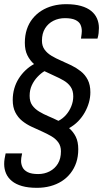

<svg xmlns="http://www.w3.org/2000/svg" viewBox="-22 -718 494 920"><path d="M155 182Q113 182 83.5 173.5Q54 165 35 149.5Q16 134 7 113Q-2 92 -2 68Q-2 55 0 43Q2 31 5 17H84Q81 30 80 38.5Q79 47 79 53Q79 69 86 83.5Q93 98 111 107Q129 116 161 116Q191 116 216 103Q241 90 255.5 66Q270 42 270 7Q270 -18 257.5 -35.5Q245 -53 224.5 -65Q204 -77 179.5 -88Q155 -99 130 -110.5Q105 -122 84.5 -138.5Q64 -155 51.5 -179.5Q39 -204 39 -239Q39 -268 46.5 -294Q54 -320 68 -342Q82 -364 100.5 -381.5Q119 -399 141 -411Q121 -429 109 -453.5Q97 -478 97 -513Q97 -548 106.5 -577Q116 -606 134 -628.5Q152 -651 176.5 -666.5Q201 -682 231 -690Q261 -698 295 -698Q336 -698 366 -689.5Q396 -681 415 -665.5Q434 -650 443 -629Q452 -608 452 -584Q452 -572 450.5 -559Q449 -546 445 -533H366Q368 -547 369 -555Q370 -563 370 -569Q370 -586 363.5 -600Q357 -614 339 -622.5Q321 -631 289 -631Q259 -631 234 -618.5Q209 -606 194 -582Q179 -558 179 -523Q179 -498 191.5 -480.5Q204 -463 225 -450.5Q246 -438 270.5 -427.5Q295 -417 319.5 -405Q344 -393 365 -376.5Q386 -360 398.5 -335.5Q411 -311 411 -276Q411 -251 404 -226.5Q397 -202 384 -179Q371 -156 352.5 -137Q334 -118 309 -104Q329 -87 341 -63Q353 -39 353 -3Q353 32 343.5 60.5Q334 89 316 112Q298 135 273.5 150.5Q249 166 219 174Q189 182 155 182ZM258 -139Q278 -149 294 -167Q310 -185 319.5 -208.5Q329 -232 329 -256Q329 -284 316.5 -302Q304 -320 283.5 -332Q263 -344 239 -354.5Q215 -365 191 -377Q174 -367 157.5 -349.5Q141 -332 130.5 -309.5Q120 -287 120 -259Q120 -231 132.5 -213.5Q145 -196 165.5 -183.5Q186 -171 210 -161Q234 -151 258 -139Z"/></svg>

Font: Archivo Condensed
Style: Italic
Weight: 400
Width: 3
Italic angle: -10°
Designer: Hector Gatti
Foundry: Omnibus-Type
Version: Version 2.001